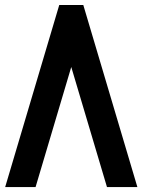

<svg xmlns="http://www.w3.org/2000/svg" viewBox="-20 -760 579 780"><path d="M269.5 -487.8 124.5 0H1L220.7 -739.7H318.4L538.1 0H414.6Z"/></svg>

Font: News Cycle
Style: Bold
Weight: 700
Version: Version 0.5.1